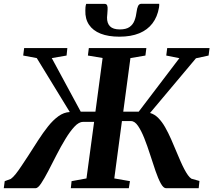

<svg xmlns="http://www.w3.org/2000/svg" viewBox="-46 -998 1131 1018"><path d="M-26 0 -21 -37.5 11.5 -49.5Q23 -57.5 37.8 -76Q52.5 -94.5 69.5 -120.5Q86.5 -146.5 105.5 -175Q131 -215 156.5 -254.5Q182 -294 208.5 -327.5Q235 -361 263.8 -381.8Q292.5 -402.5 324 -404L149 -690L77 -703.5L82 -743H311L307 -703.5L228.5 -690L382 -406H460L498 -690.5L420 -703.5L425 -743H730L725 -703.5L645.5 -690L607.5 -406H689.5L905 -689.5L835.5 -703.5L840.5 -743H1065L1060 -703.5L993 -689L749.5 -399Q773.5 -392.5 793.2 -372.5Q813 -352.5 829.5 -323.5Q846 -294.5 861 -260.5Q876 -226.5 890 -192.5Q900.5 -167 910.8 -143.8Q921 -120.5 931 -101.5Q941 -82.5 950.5 -69.2Q960 -56 969 -50.5L1011.5 -38.5L1007.5 0H834.5Q820.5 0 806.5 -25.5Q792.5 -51 778.5 -91.8Q764.5 -132.5 750 -178Q735.5 -223.5 719.5 -264Q703.5 -304.5 686 -330.2Q668.5 -356 648.5 -356H600.5L560 -52L643 -37.5L637 0H329.5L333.5 -37.5L412.5 -52L453 -352H395Q372.5 -352 348.8 -326.5Q325 -301 300.8 -261Q276.5 -221 253.5 -176Q230.5 -131 209.8 -91Q189 -51 172 -25.5Q155 0 142.5 0ZM508 -977.5Q519 -977.5 522.2 -969.2Q525.5 -961 524.5 -948Q524.5 -939 523.2 -926.8Q522 -914.5 521.5 -905.5Q521 -875 537.2 -858.5Q553.5 -842 589 -842Q622.5 -842 640.8 -854.8Q659 -867.5 667.2 -889.2Q675.5 -911 678.5 -937Q680.5 -954 686 -966Q691.5 -978 704 -978H798Q798.5 -973.5 798.2 -968.8Q798 -964 797 -958Q788.5 -908.5 762.2 -874Q736 -839.5 692.2 -821.5Q648.5 -803.5 587 -803.5Q528.5 -803.5 487.8 -819.5Q447 -835.5 426 -866.8Q405 -898 406.5 -942.5Q406.5 -951.5 407.2 -960Q408 -968.5 411 -977.5Z"/></svg>

Font: Merriweather 60pt
Style: Bold Italic
Weight: 700
Italic angle: -7.8°
Version: Version 2.101